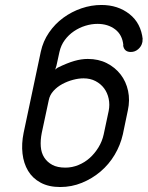

<svg xmlns="http://www.w3.org/2000/svg" viewBox="-20 -752 594 772"><path d="M417 -306Q422 -331 417 -355Q412 -379 398.5 -397Q385 -415 364 -426Q343 -437 316 -437Q296 -437 273.5 -431Q251 -425 230.5 -414Q210 -403 195 -386.5Q180 -370 176 -349L148 -218Q142 -188 144 -162.5Q146 -137 158 -118.5Q170 -100 190.5 -89Q211 -78 243 -78Q270 -78 295.5 -88.5Q321 -99 341 -117Q361 -135 376 -159.5Q391 -184 397 -212ZM474 -212Q464 -168 441 -129.5Q418 -91 384.5 -62.5Q351 -34 309.5 -17Q268 0 222 0Q176 0 143.5 -17.5Q111 -35 93 -65Q75 -95 70.5 -134.5Q66 -174 75 -218L144 -544Q153 -586 177 -621Q201 -656 234.5 -680.5Q268 -705 307.5 -718.5Q347 -732 388 -732Q454 -732 500.5 -695.5Q547 -659 554 -593L553 -595V-586Q553 -583 552 -581Q549 -566 536 -554.5Q523 -543 506 -543Q479 -543 475 -570H476Q472 -612 443 -634Q414 -656 372 -656Q348 -656 323.5 -648.5Q299 -641 277.5 -626.5Q256 -612 240.5 -591Q225 -570 219 -543L207 -488L202 -472Q204 -474 206.5 -476Q209 -478 212 -480Q251 -499 279 -507Q307 -515 333 -515Q376 -515 409.5 -498Q443 -481 465 -452.5Q487 -424 495 -386.5Q503 -349 494 -308Z"/></svg>

Font: VDS Compensated
Style: Light Italic
Weight: 300
Italic angle: -12°
Designer: artmaker
Foundry: artmaker
Version: Version 1.000 2012 initial release